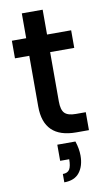

<svg xmlns="http://www.w3.org/2000/svg" viewBox="-102 -737 588 1043"><g transform="rotate(-10 192.0 -216.0)"><path d="M346 0H276Q97 0 97 -174V-454H18V-551H97V-688H212V-551H345V-454H212V-182Q212 -135 230 -117Q248 -99 291 -99H346ZM165 256V210Q192 210 202.5 192.5Q213 175 213 137H163V48H263Q277 90 277 128Q277 185 249.5 220.5Q222 256 165 256Z"/></g></svg>

Font: Ulagadi Sans Medium
Style: Regular
Weight: 500
Designer: Ninad Kale (Devanagari), Jonny Pinhorn (Latin)
Foundry: Indian Type Foundry
Version: Version 3.01;March 29, 2020;FontCreator 12.0.0.2522 64-bit; 